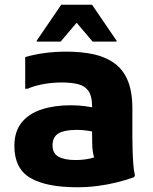

<svg xmlns="http://www.w3.org/2000/svg" viewBox="-20 -780 648 812"><path d="M307 12Q175.3 12 108 -27.7Q40.8 -67.4 40.8 -162.8Q40.8 -223.6 71.4 -261.6Q102 -299.6 155.9 -317.2Q209.8 -334.8 279 -334.8Q312.6 -334.8 340.6 -330.9Q368.7 -327 393.6 -320.8V-218Q379.2 -222.8 354.2 -226.8Q329.3 -230.8 306.2 -230.8Q252.5 -230.8 227.4 -215.7Q202.2 -200.7 202.2 -165.6Q202.2 -131.4 227.6 -117.3Q253 -103.2 299.8 -103.2Q331.4 -103.2 360.3 -109.4Q389.3 -115.5 409.4 -132.1L388.6 -83.4Q382.4 -99.1 378.4 -112.3Q374.5 -125.4 372.4 -139.9Q370.4 -154.4 369.9 -174.8Q369.4 -195.2 369.4 -226.4V-330.8Q369.4 -372.4 355 -394.1Q340.7 -415.8 312.1 -423.5Q283.6 -431.2 241.4 -431.2Q198.2 -431.2 159.8 -423.6Q121.4 -416.1 97.4 -404.8H86.6V-538.6Q122.6 -549.4 167.4 -555.5Q212.3 -561.6 261.8 -561.6Q323 -561.6 373.9 -550.9Q424.8 -540.1 462.2 -513.8Q499.6 -487.5 519.7 -440.7Q539.8 -393.9 539.8 -320.8V-200Q539.8 -178.6 540.7 -147.6Q541.5 -116.7 543.7 -86.8Q545.9 -56.8 550.6 -38.8L547.2 -30.8Q512.1 -18.1 472.8 -8.4Q433.5 1.3 391.6 6.6Q349.6 12 307 12ZM135.3 -604V-608L238.9 -760H369.3L472.9 -608V-604H371.7L304.1 -683.9L236.5 -604Z"/></svg>

Font: Kufam
Style: Regular
Weight: 400
Designer: Wael Morcos, Artur Schmal
Foundry: Original Type
Version: Version 1.301; ttfautohint (v1.8.3)